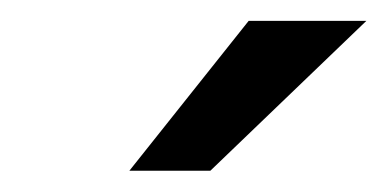

<svg xmlns="http://www.w3.org/2000/svg" viewBox="-20 -770 371 184"><path d="M218.3 -750H331.1L181.6 -606.4H104Z"/></svg>

Font: TypoPRO Roboto
Style: Italic
Weight: 400
Italic angle: -12°
Designer: Google
Version: Version 2.136; 2016